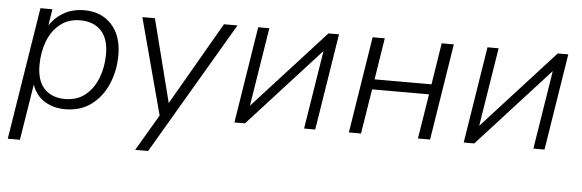

<svg xmlns="http://www.w3.org/2000/svg" viewBox="-46 -637 2912 961"><g transform="rotate(5 1410.5 -157.0)"><path d="M17 180 123 -485H183L170 -402Q198 -445 242 -469.5Q286 -494 343 -494Q429 -494 480.5 -438Q532 -382 532 -285Q532 -207 503.5 -140Q475 -73 421 -32.5Q367 8 289 8Q233 8 188 -18.5Q143 -45 123 -101L78 180ZM285 -43Q345 -43 386 -76Q427 -109 448.5 -164Q470 -219 470 -285Q470 -362 432 -402Q394 -442 327 -442Q268 -442 226.5 -409Q185 -376 164 -321Q143 -266 143 -200Q143 -123 180.5 -83Q218 -43 285 -43Z M657 180 764 -2 635 -485H698L804 -68L1045 -485H1113L722 180Z M1140 0 1217 -485H1273L1210 -90L1570 -485H1623L1546 0H1490L1553 -395L1193 0Z M1715 0 1792 -485H1853L1820 -276H2106L2139 -485H2200L2123 0H2062L2098 -225H1812L1776 0Z M2292 0 2369 -485H2425L2362 -90L2722 -485H2775L2698 0H2642L2705 -395L2345 0Z"/></g></svg>

Font: Nunito Sans Light
Style: Italic
Weight: 300
Italic angle: -9°
Designer: Vernon Adams
Foundry: Vernon Adams
Version: Version 3.006; ttfautohint (v1.8.3)